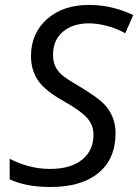

<svg xmlns="http://www.w3.org/2000/svg" viewBox="-20 -744 557 774"><path d="M338.9 -649.9Q273.4 -649.9 233.6 -616Q193.8 -582 193.8 -523.9Q193.8 -498 201.9 -479Q210 -460 227.8 -443.6Q245.6 -427.2 297.9 -397Q369.6 -353.5 394.5 -329.6Q445.8 -279.8 445.8 -207Q445.8 -104 377.2 -47.1Q308.6 9.8 184.1 9.8Q84 9.8 19 -21V-104Q98.1 -63 181.4 -63Q264.6 -63 310.8 -100.1Q356.9 -137.2 356.9 -201.2Q356.9 -239.3 331.3 -268.3Q305.7 -297.4 233.4 -338.1Q161.1 -378.9 133.1 -420.2Q105 -461.4 105 -518.1Q105 -609.4 169.2 -666.7Q233.4 -724.1 338.9 -724.1Q431.6 -724.1 517.1 -683.1L484.9 -609.9Q452.6 -628.4 412.8 -639.2Q373 -649.9 338.9 -649.9Z"/></svg>

Font: Open Sans Hebrew
Style: Italic
Weight: 400
Italic angle: -12°
Foundry: Ascender Corporation, Yanek Iontef
Version: Version 2.001;PS 002.001;hotconv 1.0.70;makeotf.lib2.5.58329